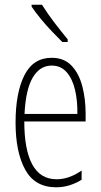

<svg xmlns="http://www.w3.org/2000/svg" viewBox="-20 -784 428 814"><path d="M199 -539Q252 -539 283.5 -505.5Q315 -472 329 -418Q343 -364 343 -303V-269H83Q83 -149 117 -86.5Q151 -24 220 -24Q273 -24 326 -61V-22Q304 -8 276.5 1Q249 10 218 10Q128 10 87 -64.5Q46 -139 46 -264Q46 -391 83.5 -465Q121 -539 199 -539ZM199 -506Q149 -506 119 -455.5Q89 -405 84 -301H308Q309 -357 298 -403.5Q287 -450 262.5 -478Q238 -506 199 -506ZM158 -764Q183 -724 211.5 -687Q240 -650 267 -617V-606H244Q225 -625 200.5 -650.5Q176 -676 153 -704Q130 -732 114 -756V-764Z"/></svg>

Font: Noto Sans Lao Looped ExtraCondensed ExtraLight
Style: Regular
Weight: 200
Width: 2
Designer: Mark Frömberg, Ben Mitchell
Foundry: The Fontpad Ltd
Version: Version 1.002; ttfautohint (v1.8.4.7-5d5b)